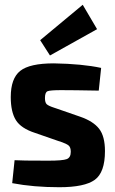

<svg xmlns="http://www.w3.org/2000/svg" viewBox="-20 -772 480 803"><path d="M386 -650 189 -540 148 -604 326 -752ZM205 -507Q324 -505 403 -488L393 -393Q287 -395 236 -395Q190 -395 179 -390.5Q168 -386 168 -362Q168 -343 175.5 -336Q183 -329 208 -321Q214 -319 217 -318L315 -284Q370 -265 394.5 -233.5Q419 -202 419 -140Q419 -51 376.5 -20Q334 11 228 11Q120 11 31 -6L41 -102Q65 -100 182 -100Q242 -100 259 -106.5Q276 -113 276 -137Q276 -156 267 -163.5Q258 -171 232 -180Q229 -181 226.5 -181.5Q224 -182 222 -183L127 -216Q68 -235 46.5 -269.5Q25 -304 25 -366Q25 -444 64.5 -475.5Q104 -507 205 -507Z"/></svg>

Font: exo2condensed_b
Style: Bold
Weight: 700
Width: 3
Designer: Natanael Gama
Version: Version 1.001;PS 001.001;hotconv 1.0.70;makeotf.lib2.5.58329